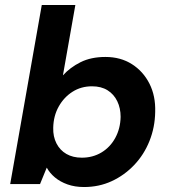

<svg xmlns="http://www.w3.org/2000/svg" viewBox="-20 -740 691 772"><path d="M318 12Q281 12 251.5 1.5Q222 -9 201 -26.5Q180 -44 168 -66L141 0H21L148 -720H283L233 -437Q262 -469 304 -490Q346 -511 404 -511Q465 -511 510.5 -482Q556 -453 581 -403.5Q606 -354 604 -290Q603 -228 581 -173Q559 -118 519.5 -76.5Q480 -35 429 -11.5Q378 12 318 12ZM309 -106Q353 -106 388 -127Q423 -148 443.5 -185.5Q464 -223 465 -270Q465 -305 451.5 -333Q438 -361 412.5 -377Q387 -393 350 -393Q306 -393 271.5 -371Q237 -349 216 -311.5Q195 -274 194 -226Q193 -191 207 -163.5Q221 -136 247 -121Q273 -106 309 -106Z"/></svg>

Font: DM Sans 20pt
Style: Bold Italic
Weight: 700
Italic angle: -10°
Version: Version 4.004;gftools[0.9.30]